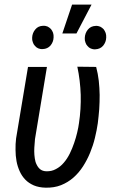

<svg xmlns="http://www.w3.org/2000/svg" viewBox="-20 -827 511 857"><path d="M388.7 -806.6H301.8L258.3 -677.7H321.3ZM123.5 -658.7C123 -651.4 124 -645 126.5 -638.7C128.4 -632.3 131.3 -627 135.7 -622.6C139.6 -617.7 144.5 -613.8 150.4 -611.3C156.2 -608.9 163.1 -607.4 170.4 -607.9C185.1 -608.4 196.8 -613.8 205.6 -624C213.9 -634.3 218.8 -646 219.2 -660.2C219.7 -667.5 218.8 -674.3 216.8 -680.7C214.4 -687 211.4 -692.4 207.5 -697.3C203.1 -701.7 198.2 -705.6 192.4 -708.5C186.5 -710.9 179.7 -712.4 172.4 -711.9C157.7 -711.4 146 -706.1 137.7 -695.8C128.9 -685.5 124 -672.9 123.5 -658.7ZM358.4 -657.7C357.9 -650.4 358.9 -644 361.3 -637.7C363.3 -631.3 366.2 -626 370.6 -621.6C374.5 -616.7 379.4 -612.8 385.3 -610.4C391.1 -607.9 397.9 -606.4 405.3 -606.9C419.9 -607.4 431.6 -612.8 440.4 -623C448.7 -633.3 453.6 -645 454.1 -659.2C454.6 -666.5 453.6 -673.3 451.7 -679.7C449.2 -686 446.3 -691.9 442.4 -696.8C438 -701.2 433.1 -705.1 427.2 -708C421.4 -710.4 414.6 -711.9 407.2 -711.4C392.1 -710.9 380.4 -705.1 372.1 -694.8C363.8 -684.6 358.9 -671.9 358.4 -657.7ZM136.2 -206.5 189.5 -528.3H105L51.8 -209C49.8 -191.9 48.8 -174.8 49.3 -157.7C49.3 -140.6 50.8 -124 53.7 -107.9C56.6 -91.8 61.5 -76.7 67.9 -62.5C74.2 -48.3 82.5 -36.1 92.8 -25.4C103 -14.6 115.7 -6.3 130.9 0.5C146 6.8 163.6 10.3 183.6 10.7C208.5 11.2 231.4 7.8 252.4 -0.5C272.9 -8.8 291.5 -20 307.6 -34.2C323.7 -48.3 338.4 -65.4 350.6 -84.5C362.8 -103.5 373.5 -124 382.3 -145.5C391.1 -167 398.4 -189 403.8 -211.9C409.2 -234.4 413.6 -255.9 416.5 -276.9C418.9 -297.9 421.4 -318.8 422.9 -339.8C424.3 -360.8 424.8 -382.3 424.8 -403.3C424.3 -424.3 423.3 -445.3 420.9 -466.3C418.5 -487.3 414.6 -507.8 409.2 -528.3L325.2 -529.3C334 -487.8 338.9 -446.3 340.3 -403.8C341.3 -361.3 338.9 -318.8 332.5 -277.3C331.1 -265.1 328.1 -251.5 324.7 -236.3C321.3 -220.7 316.4 -205.1 311 -189C305.7 -172.9 298.8 -156.7 291.5 -141.6C283.7 -126 274.9 -112.3 264.6 -100.6C254.4 -88.4 242.7 -79.1 229.5 -72.3C216.3 -64.9 202.1 -62 186 -62.5C175.3 -63 166.5 -65.9 159.7 -71.3C152.8 -76.7 147.5 -84 143.6 -92.3C139.2 -100.6 136.7 -109.9 135.3 -120.1C133.8 -130.4 132.8 -141.1 132.8 -151.9C132.8 -162.1 133.3 -172.4 134.3 -182.1C134.8 -191.4 135.7 -199.7 136.2 -206.5Z"/></svg>

Font: Roboto Condensed
Style: Italic
Weight: 400
Designer: Google
Version: Version 1.000;PS 001.000;hotconv 1.0.88;makeotf.lib2.5.64775